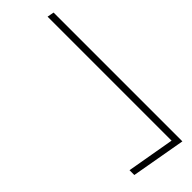

<svg xmlns="http://www.w3.org/2000/svg" viewBox="-8 -622 565 565"><g transform="rotate(45 274.5 -340.0)"><path d="M499 -255 525 -404H9L13 -425H549L519 -255Z"/></g></svg>

Font: DM Sans Thin
Style: Italic
Weight: 250
Italic angle: -10°
Designer: Colophon Foundry, Jonny Pinhorn
Foundry: Colophon Foundry
Version: Version 4.004;gftools[0.9.30]